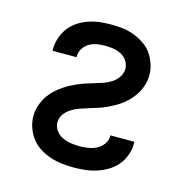

<svg xmlns="http://www.w3.org/2000/svg" viewBox="-85 -608 671 696"><g transform="rotate(15 250.0 -260.0)"><path d="M251 8Q229 8 207 5.5Q185 3 163.5 -4Q142 -11 123 -23Q104 -35 90.5 -52.5Q77 -70 69.5 -91.5Q62 -113 62 -135Q62 -152 66.5 -168Q71 -184 79 -199Q87 -214 98 -226.5Q109 -239 122.5 -249.5Q136 -260 150.5 -268.5Q165 -277 180.5 -284Q196 -291 212 -296.5Q228 -302 244 -306.5Q260 -311 276 -316.5Q292 -322 306 -331Q320 -340 330 -354.5Q340 -369 340 -385Q340 -401 331.5 -414.5Q323 -428 309 -435.5Q295 -443 280 -445.5Q265 -448 249 -448Q233 -448 217.5 -445.5Q202 -443 188.5 -435Q175 -427 166.5 -413.5Q158 -400 158 -384V-381H68V-388Q68 -409 75 -430Q82 -451 95 -468Q108 -485 126 -497Q144 -509 164.5 -516Q185 -523 206.5 -525.5Q228 -528 249 -528Q271 -528 292.5 -525.5Q314 -523 334 -515.5Q354 -508 372.5 -496Q391 -484 403.5 -466.5Q416 -449 423 -428Q430 -407 430 -386Q430 -369 425.5 -352.5Q421 -336 413 -321.5Q405 -307 394 -294Q383 -281 370 -270.5Q357 -260 342 -251.5Q327 -243 312 -236Q297 -229 281 -224Q265 -219 249 -214Q233 -209 217 -203.5Q201 -198 186.5 -189Q172 -180 162 -166Q152 -152 152 -135Q152 -119 162 -105Q172 -91 187 -84Q202 -77 218.5 -74.5Q235 -72 251 -72Q267 -72 283.5 -74.5Q300 -77 315 -84.5Q330 -92 340 -106Q350 -120 350 -136V-139H440V-132Q440 -110 432.5 -89Q425 -68 411 -51Q397 -34 378 -22.5Q359 -11 338 -4Q317 3 295 5.5Q273 8 251 8Z"/></g></svg>

Font: Iosevka Medium
Style: Regular
Weight: 500
Monospace: yes
Designer: Belleve Invis
Foundry: Belleve Invis
Version: Version 32.5.0; ttfautohint (v1.8.4)